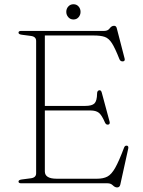

<svg xmlns="http://www.w3.org/2000/svg" viewBox="-20 -842 658 882"><path d="M65 -692Q65 -700 77.5 -700H459Q475.5 -700 484 -711.8Q492.5 -723.5 504 -723.5Q514 -723.5 516.5 -712L552.5 -573Q555.5 -561.5 545 -560Q533 -559 528.5 -570.5Q509 -620 494.5 -643Q480 -666 461.2 -672.5Q442.5 -679 411 -679H186V-355.5H372Q402.5 -355.5 414 -367Q425.5 -378.5 426 -412Q426 -424.5 434.5 -427Q444 -430 447.5 -416.5L483.5 -283Q486.5 -271.5 477 -269.5Q467.5 -268 462.5 -278.5Q447.5 -313.5 434 -324Q420.5 -334.5 395.5 -334.5H186V-54.5Q186 -21 240.5 -21H425.5Q454.5 -21 473.2 -30.8Q492 -40.5 509.2 -71Q526.5 -101.5 550 -164Q553.5 -173 561 -173Q572 -173 569 -159L532.5 6.5Q529.5 19 518 19Q508 19 498.5 9.5Q489 0 474.5 0H77.5Q65 0 65 -8Q65 -15.5 79.5 -17.5L121.5 -23Q146 -26 146 -46V-654Q146 -674 121.5 -677L79.5 -682.5Q65 -684.5 65 -692ZM317.5 -752.5Q303 -752.5 293.8 -763Q284.5 -773.5 284.5 -787.5Q284.5 -802 293.8 -812.2Q303 -822.5 317.5 -822.5Q332 -822.5 341 -812.2Q350 -802 350 -787.5Q350 -773.5 341 -763Q332 -752.5 317.5 -752.5Z"/></svg>

Font: Fraunces 9pt Thin
Style: Regular
Weight: 100
Version: Version 1.000;[b76b70a41]